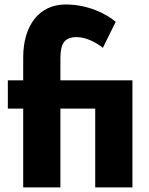

<svg xmlns="http://www.w3.org/2000/svg" viewBox="-20 -815 650 835"><path d="M14.1 -465.5V-342.7H80.9V0H242.7V-342.7H394.1V0H555.9V-465.5H242.7V-560.9C242.7 -625.5 260 -653.6 314.1 -653.6C354.1 -653.6 400 -629.5 427.3 -606.8L483.2 -720C441.4 -755.9 361.8 -795.5 265 -795.5C148.6 -795.5 80.9 -701.8 80.9 -565.5V-465.5Z"/></svg>

Font: Spartan MB ExtBd
Style: Regular
Weight: 800
Designer: Matt Bailey, Mirko Velimirovic
Foundry: Matt Bailey
Version: Version 1.005